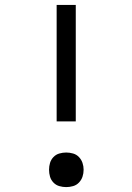

<svg xmlns="http://www.w3.org/2000/svg" viewBox="-20 -755 540 783"><path d="M211 -260V-735H289V-260ZM250 8Q236 8 222 4Q208 0 198 -10.5Q188 -21 184 -34.5Q180 -48 180 -63Q180 -77 184 -90.5Q188 -104 198 -114.5Q208 -125 222 -129Q236 -133 250 -133Q264 -133 278 -129Q292 -125 302 -114.5Q312 -104 316.5 -90.5Q321 -77 321 -63Q321 -48 316.5 -34.5Q312 -21 302 -10.5Q292 0 278 4Q264 8 250 8Z"/></svg>

Font: Zed Mono
Style: Regular
Weight: 400
Monospace: yes
Designer: Belleve Invis
Foundry: Belleve Invis
Version: Version 1.0.0; ttfautohint (v1.8.4)